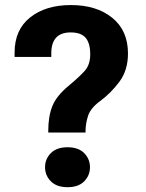

<svg xmlns="http://www.w3.org/2000/svg" viewBox="-20 -741 585 771"><path d="M160.9 -69.6Q160.9 -36.4 184.3 -12.8Q207.8 10.7 251 10.7Q294.9 10.7 318.1 -12.8Q341.3 -36.4 341.3 -69.6Q341.3 -102.5 318.1 -126.1Q294.9 -149.7 251 -149.7Q207.5 -149.7 184.2 -126.1Q160.9 -102.5 160.9 -69.6ZM38.6 -512.5H186V-527.1Q186 -568.8 205.4 -589.8Q224.9 -610.8 263.9 -610.8Q305.2 -610.8 323.7 -589.4Q342.3 -567.9 342.3 -522.9Q342.3 -481 320.3 -456.5Q298.3 -432.1 256.8 -397.5Q206.5 -356 190.2 -314.8Q173.8 -273.7 173.8 -215.3V-208.7H323.5V-214.6Q323.5 -244.1 333.5 -275.6Q343.5 -307.1 382.8 -335.7Q424.8 -366.5 459.4 -412.7Q493.9 -459 493.9 -526.1Q493.9 -618.4 430.7 -669.6Q367.4 -720.7 264.9 -720.7Q163.6 -720.7 101.1 -671.1Q38.6 -621.6 38.6 -529.8Z"/></svg>

Font: Roboto Flex
Style: Regular
Weight: 400
Designer: Berlow after Robertson
Foundry: Google
Version: Version 3.200;gftools[0.9.32]